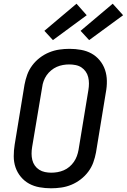

<svg xmlns="http://www.w3.org/2000/svg" viewBox="-20 -1006 683 1034"><path d="M255 8Q223 8 192.5 2.5Q162 -3 136.5 -17Q111 -31 92 -54Q73 -77 63.5 -105Q54 -133 54 -164.5Q54 -196 59 -227L112 -550Q117 -577 126.5 -603.5Q136 -630 153.5 -653.5Q171 -677 194.5 -695Q218 -713 245 -724Q272 -735 299.5 -739Q327 -743 354 -743Q386 -743 416.5 -737.5Q447 -732 472.5 -718Q498 -704 517 -681Q536 -658 545.5 -630Q555 -602 555.5 -570.5Q556 -539 550 -508L497 -185Q492 -158 482.5 -131.5Q473 -105 455.5 -81.5Q438 -58 414.5 -40Q391 -22 364.5 -11Q338 0 310 4Q282 8 255 8ZM256 -76Q273 -76 290 -79Q307 -82 323.5 -89Q340 -96 354 -108Q368 -120 378 -134.5Q388 -149 394 -165.5Q400 -182 403 -199L456 -521Q459 -539 459 -556.5Q459 -574 455 -590.5Q451 -607 441.5 -620.5Q432 -634 418.5 -643Q405 -652 387.5 -655.5Q370 -659 353 -659Q336 -659 319 -656Q302 -653 286 -646Q270 -639 255.5 -627Q241 -615 231 -600.5Q221 -586 215 -569.5Q209 -553 207 -536L153 -214Q150 -196 150 -178.5Q150 -161 154 -144.5Q158 -128 167.5 -114.5Q177 -101 191 -92Q205 -83 222 -79.5Q239 -76 256 -76ZM460 -790 414 -840 587 -986 643 -924ZM265 -790 219 -840 392 -986 447 -924Z"/></svg>

Font: Iosevka SS04 Medium Extended
Style: Italic
Weight: 500
Width: 7
Italic angle: -9°
Monospace: yes
Designer: Belleve Invis
Foundry: Belleve Invis
Version: Version 19.0.0; ttfautohint (v1.8.4)